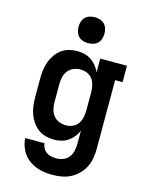

<svg xmlns="http://www.w3.org/2000/svg" viewBox="-140 -846 880 1144"><g transform="rotate(15 300.0 -273.5)"><path d="M296 213Q271 213 246 209.5Q221 206 197.5 197Q174 188 153 173Q132 158 117.5 137.5Q103 117 94.5 92.5Q86 68 85 43H204Q205 59 213 73.5Q221 88 234.5 97Q248 106 264 109Q280 112 296 112Q318 112 338.5 103.5Q359 95 372 77.5Q385 60 389.5 38.5Q394 17 394 -5V-85Q385 -64 370.5 -46Q356 -28 337.5 -15.5Q319 -3 296.5 2.5Q274 8 251 8Q225 8 199 1Q173 -6 152.5 -22Q132 -38 117 -60Q102 -82 93.5 -107Q85 -132 82 -158Q79 -184 79 -210V-320Q79 -346 82 -372Q85 -398 93.5 -423Q102 -448 117 -470Q132 -492 152.5 -508Q173 -524 199 -531Q225 -538 251 -538Q274 -538 296.5 -532.5Q319 -527 337.5 -514.5Q356 -502 370.5 -484Q385 -466 394 -445V-530H559V-429H513V-5Q513 24 508 53Q503 82 490 108Q477 134 456 155Q435 176 409 189.5Q383 203 354 208Q325 213 296 213ZM299 -93Q321 -93 341 -102Q361 -111 373 -128.5Q385 -146 389.5 -167.5Q394 -189 394 -210V-320Q394 -341 389.5 -362.5Q385 -384 373 -401.5Q361 -419 341 -428Q321 -437 299 -437Q277 -437 256 -428.5Q235 -420 221.5 -403Q208 -386 203 -364Q198 -342 198 -320V-210Q198 -188 203 -166Q208 -144 221.5 -127Q235 -110 256 -101.5Q277 -93 299 -93ZM300 -600Q284 -600 268 -605Q252 -610 241 -621Q230 -632 225 -648Q220 -664 220 -680Q220 -696 225 -712Q230 -728 241 -739Q252 -750 268 -755Q284 -760 300 -760Q316 -760 332 -755Q348 -750 359 -739Q370 -728 375 -712Q380 -696 380 -680Q380 -664 375 -648Q370 -632 359 -621Q348 -610 332 -605Q316 -600 300 -600Z"/></g></svg>

Font: Iosevka Curly Slab Extended
Style: Bold
Weight: 700
Width: 7
Monospace: yes
Designer: Belleve Invis
Foundry: Belleve Invis
Version: Version 11.1.0; ttfautohint (v1.8.3)